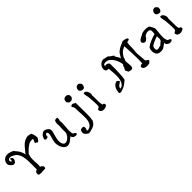

<svg xmlns="http://www.w3.org/2000/svg" viewBox="327 -2219 3855 3855"><g transform="rotate(-45 2254.5 -291.5)"><path d="M836 -536Q817 -494 798.5 -477Q780 -460 772 -458Q762 -465 752.5 -473Q743 -481 726 -485Q720 -500 725 -512Q730 -524 737 -534Q743 -544 747.5 -555Q752 -566 745 -579Q706 -584 675.5 -576.5Q645 -569 620 -552Q577 -524 545 -494Q513 -464 477 -426Q455 -364 453.5 -304.5Q452 -245 459 -167Q461 -149 460 -126Q459 -103 456 -84Q494 -66 515 -33Q517 -19 514.5 -1Q512 17 496 18Q487 18 476.5 18.5Q466 19 455 20Q420 23 382.5 23.5Q345 24 324 13Q311 -4 315 -32Q319 -60 338 -76Q347 -77 354.5 -81.5Q362 -86 372 -89Q371 -116 371.5 -143Q372 -170 372 -197Q373 -266 370.5 -333Q368 -400 353.5 -459Q339 -518 303 -566Q291 -583 268 -599Q245 -615 219 -627Q193 -639 172 -641Q144 -645 126 -632.5Q108 -620 105 -601Q102 -582 119 -563Q138 -562 140 -573Q142 -584 141 -597Q140 -604 140 -611Q140 -618 143 -622Q172 -619 184 -602.5Q196 -586 195 -566Q194 -543 179.5 -520.5Q165 -498 142 -488.5Q119 -479 92 -493Q90 -495 87.5 -497Q85 -499 83 -501Q59 -521 40.5 -545Q22 -569 27 -611Q32 -647 59 -677Q86 -707 119 -716Q170 -730 218 -715.5Q266 -701 306 -683Q307 -673 321.5 -657.5Q336 -642 356 -617.5Q376 -593 395 -555.5Q414 -518 424 -464Q448 -490 473.5 -523Q499 -556 528 -589Q557 -622 591 -647Q633 -678 685 -689Q737 -700 802 -673Q811 -659 818 -634.5Q825 -610 829.5 -584Q834 -558 836 -536Z M1446 -47Q1448 -30 1440 -23.5Q1432 -17 1422 -14Q1399 -13 1376 -19Q1353 -25 1338 -40Q1323 -55 1322 -82Q1292 -63 1268.5 -42Q1245 -21 1220 -5.5Q1195 10 1159 14Q1134 16 1110.5 4.5Q1087 -7 1072 -22Q1044 -50 1025 -98.5Q1006 -147 1007 -200Q1009 -244 1022.5 -288.5Q1036 -333 1045 -370Q1049 -384 1051.5 -400Q1054 -416 1053 -425Q1053 -433 1050 -444.5Q1047 -456 1040 -464Q1033 -472 1018 -469Q1008 -468 1001 -454Q994 -440 988 -434Q996 -415 987.5 -403Q979 -391 963 -386.5Q947 -382 930 -386Q913 -390 904 -403Q907 -435 923 -465Q939 -495 963 -513Q973 -521 993 -530.5Q1013 -540 1026 -538Q1048 -535 1073 -522Q1098 -509 1117 -488Q1136 -467 1137 -439Q1138 -424 1133 -403.5Q1128 -383 1123 -365Q1122 -360 1121 -357Q1120 -352 1118 -346.5Q1116 -341 1115 -336Q1102 -291 1091.5 -241.5Q1081 -192 1086.5 -146.5Q1092 -101 1126 -66Q1155 -54 1183.5 -62.5Q1212 -71 1237.5 -93Q1263 -115 1281 -143Q1295 -165 1301 -181.5Q1307 -198 1307 -214.5Q1307 -231 1306 -255Q1306 -259 1305.5 -263Q1305 -267 1305 -272Q1304 -281 1305 -296Q1306 -311 1307 -328Q1310 -360 1311 -391.5Q1312 -423 1305 -436Q1306 -463 1311.5 -487Q1317 -511 1330 -530Q1347 -537 1365 -538.5Q1383 -540 1398 -530Q1398 -527 1398 -523.5Q1398 -520 1398 -516Q1399 -499 1398 -482Q1397 -465 1387 -458Q1394 -418 1392.5 -376.5Q1391 -335 1387 -291Q1384 -257 1381.5 -222Q1379 -187 1381 -151Q1382 -139 1384 -121.5Q1386 -104 1389 -96Q1395 -84 1406 -78.5Q1417 -73 1428.5 -67Q1440 -61 1446 -47Z M1869 -481Q1869 -447 1869.5 -410.5Q1870 -374 1870 -336Q1872 -247 1871.5 -156Q1871 -65 1858 10Q1845 33 1831 52.5Q1817 72 1794.5 87.5Q1772 103 1733.5 116Q1695 129 1633 140Q1602 128 1582.5 111Q1563 94 1546 67Q1539 50 1542 21Q1545 -8 1568 -31Q1573 -32 1578.5 -33Q1584 -34 1589 -35Q1603 -37 1615 -38.5Q1627 -40 1638 -36Q1650 -22 1652 -2.5Q1654 17 1648.5 35Q1643 53 1633 61Q1633 71 1641 72Q1649 73 1652 80Q1729 67 1760 16Q1791 -35 1795 -112Q1797 -145 1795 -193.5Q1793 -242 1791 -287Q1789 -311 1788 -332.5Q1787 -354 1787 -370Q1787 -388 1786.5 -406Q1786 -424 1782 -435Q1781 -439 1778 -443.5Q1775 -448 1772 -453Q1765 -463 1759.5 -474Q1754 -485 1757 -497Q1768 -505 1781 -510Q1794 -515 1806 -514Q1827 -507 1839 -497Q1851 -487 1869 -481ZM1888 -684Q1899 -649 1892 -626.5Q1885 -604 1868 -591.5Q1851 -579 1831 -573Q1791 -572 1774 -588.5Q1757 -605 1748 -620Q1745 -625 1744 -627Q1745 -631 1746 -640Q1748 -660 1754 -682Q1760 -704 1779 -703Q1789 -717 1802 -718Q1815 -719 1827 -717Q1833 -716 1839 -716Q1845 -716 1850 -717Q1862 -712 1870 -701.5Q1878 -691 1888 -684Z M2270 -26Q2257 -8 2233.5 2Q2210 12 2183.5 13.5Q2157 15 2134 6Q2111 -3 2098.5 -22Q2086 -41 2090 -71Q2102 -72 2106.5 -80Q2111 -88 2124 -88Q2135 -95 2140 -107.5Q2145 -120 2146 -136Q2147 -167 2144.5 -211.5Q2142 -256 2139 -299Q2138 -315 2137 -329.5Q2136 -344 2135 -358Q2134 -375 2131 -390Q2128 -405 2124 -420Q2119 -443 2115.5 -464Q2112 -485 2118 -507Q2153 -513 2175.5 -492.5Q2198 -472 2208.5 -440Q2219 -408 2216 -378Q2214 -366 2208 -361Q2210 -336 2210.5 -309.5Q2211 -283 2211 -255Q2210 -208 2212 -162Q2214 -116 2225 -77Q2248 -77 2257.5 -68.5Q2267 -60 2269 -48Q2271 -36 2270 -26ZM2225 -666Q2229 -632 2217.5 -605Q2206 -578 2183 -570Q2167 -566 2147.5 -570Q2128 -574 2112 -584Q2096 -594 2090 -607Q2080 -632 2088 -658.5Q2096 -685 2117.5 -702Q2139 -719 2169 -714Q2187 -711 2198 -698Q2209 -685 2225 -666Z M3528 -655Q3527 -646 3524 -638Q3521 -630 3519 -622Q3498 -623 3487.5 -620Q3477 -617 3464 -610Q3461 -608 3459 -607Q3454 -582 3453 -557.5Q3452 -533 3451 -505Q3451 -492 3451 -477.5Q3451 -463 3450 -448Q3449 -435 3448 -421.5Q3447 -408 3446 -394Q3443 -372 3441.5 -350Q3440 -328 3441 -304Q3443 -252 3450 -198.5Q3457 -145 3458 -99Q3469 -88 3482.5 -78.5Q3496 -69 3512 -63Q3511 -59 3511.5 -55Q3512 -51 3513 -47Q3515 -40 3515 -36Q3505 -26 3493.5 -17Q3482 -8 3473 3Q3456 7 3428 9Q3400 11 3372 5Q3344 -1 3324.5 -17.5Q3305 -34 3305 -66Q3316 -84 3330.5 -91Q3345 -98 3374 -99Q3379 -176 3377.5 -263Q3376 -350 3372 -433Q3368 -516 3364 -583Q3364 -587 3363.5 -590.5Q3363 -594 3363 -598Q3333 -584 3306 -568.5Q3279 -553 3258 -532Q3242 -516 3223.5 -490.5Q3205 -465 3195 -442Q3192 -435 3192 -427Q3192 -419 3189 -412Q3187 -406 3181.5 -400.5Q3176 -395 3174 -388Q3168 -366 3169.5 -342.5Q3171 -319 3174 -294Q3179 -258 3179 -224Q3179 -190 3153 -163Q3122 -159 3102.5 -163.5Q3083 -168 3057 -178Q3058 -184 3054.5 -191Q3051 -198 3047 -205Q3041 -215 3036 -226Q3031 -237 3033 -250Q3035 -258 3044.5 -271Q3054 -284 3060 -298Q3062 -304 3061.5 -311Q3061 -318 3063 -322Q3068 -332 3077 -340.5Q3086 -349 3087 -361Q3089 -375 3083.5 -397.5Q3078 -420 3070 -443.5Q3062 -467 3054 -484Q3034 -527 3010.5 -556Q2987 -585 2958 -610Q2943 -622 2917 -630Q2891 -638 2864 -637.5Q2837 -637 2820 -624Q2803 -611 2807 -580Q2815 -583 2817 -587.5Q2819 -592 2831 -595Q2856 -593 2869 -588.5Q2882 -584 2891.5 -576Q2901 -568 2912 -553Q2914 -481 2912.5 -394.5Q2911 -308 2906 -234Q2905 -213 2901 -180Q2897 -147 2894 -126Q2892 -114 2874 -102Q2856 -90 2843 -78Q2809 -46 2761.5 -24.5Q2714 -3 2660 12Q2653 5 2641 3.5Q2629 2 2624 -6Q2625 -56 2639 -99Q2653 -142 2682.5 -172Q2712 -202 2759 -210Q2774 -197 2785.5 -189.5Q2797 -182 2804 -162Q2786 -145 2763.5 -132Q2741 -119 2724 -100.5Q2707 -82 2705 -48Q2749 -56 2775.5 -83Q2802 -110 2815 -148Q2831 -192 2834 -246.5Q2837 -301 2833.5 -357Q2830 -413 2826 -458Q2825 -469 2824 -479.5Q2823 -490 2822 -499Q2816 -499 2812 -499Q2808 -499 2805 -499Q2799 -499 2792.5 -499.5Q2786 -500 2774 -502Q2739 -525 2739 -565Q2739 -605 2762 -641Q2782 -673 2816.5 -693Q2851 -713 2891 -709Q2911 -699 2935 -697Q2959 -695 2985 -685Q3006 -659 3036.5 -642Q3067 -625 3090 -601Q3091 -596 3090 -595.5Q3089 -595 3087 -597Q3081 -600 3081 -595Q3089 -572 3101.5 -554Q3114 -536 3125 -517Q3136 -498 3141 -472Q3164 -503 3180.5 -535Q3197 -567 3225 -592Q3264 -627 3313.5 -649Q3363 -671 3414 -694Q3446 -690 3473.5 -683.5Q3501 -677 3528 -655Z M4130 -21Q4117 0 4091 5Q4065 10 4038 1.5Q4011 -7 3993 -28Q3975 -49 3976 -79Q3972 -76 3967.5 -72.5Q3963 -69 3959 -66Q3928 -41 3892.5 -19.5Q3857 2 3809 0Q3789 -1 3767 -5.5Q3745 -10 3728 -23Q3703 -43 3691.5 -79.5Q3680 -116 3684 -156Q3688 -196 3708 -225Q3762 -266 3827.5 -292.5Q3893 -319 3965 -340Q3965 -344 3965.5 -348.5Q3966 -353 3967 -359Q3970 -376 3971 -398Q3972 -420 3967 -439Q3962 -458 3944 -466Q3934 -471 3916.5 -472Q3899 -473 3890 -472Q3861 -469 3829.5 -450Q3798 -431 3790 -400Q3783 -396 3777.5 -391.5Q3772 -387 3766 -382Q3757 -373 3746.5 -366Q3736 -359 3721 -359Q3693 -360 3674 -381.5Q3655 -403 3662 -425Q3669 -446 3687 -460.5Q3705 -475 3727.5 -486Q3750 -497 3772 -506.5Q3794 -516 3809 -528Q3843 -537 3889 -539.5Q3935 -542 3986 -527Q3998 -520 4009 -503.5Q4020 -487 4029 -468Q4038 -449 4044.5 -434.5Q4051 -420 4054 -416Q4055 -391 4052.5 -362Q4050 -333 4046 -304Q4042 -261 4039 -217.5Q4036 -174 4041.5 -135Q4047 -96 4067 -66Q4086 -62 4104.5 -51.5Q4123 -41 4130 -21ZM3968 -189Q3970 -200 3969.5 -212.5Q3969 -225 3969 -238Q3968 -247 3968 -256Q3968 -265 3968 -274Q3944 -269 3909 -256Q3874 -243 3839.5 -226Q3805 -209 3782 -191Q3766 -178 3762 -148Q3758 -118 3763 -96Q3783 -74 3807 -77Q3831 -80 3855 -88Q3864 -91 3872.5 -93.5Q3881 -96 3890 -97Q3902 -115 3919 -126.5Q3936 -138 3950.5 -151.5Q3965 -165 3968 -189Z M4442 -26Q4429 -8 4405.5 2Q4382 12 4355.5 13.5Q4329 15 4306 6Q4283 -3 4270.5 -22Q4258 -41 4262 -71Q4274 -72 4278.5 -80Q4283 -88 4296 -88Q4307 -95 4312 -107.5Q4317 -120 4318 -136Q4319 -167 4316.5 -211.5Q4314 -256 4311 -299Q4310 -315 4309 -329.5Q4308 -344 4307 -358Q4306 -375 4303 -390Q4300 -405 4296 -420Q4291 -443 4287.5 -464Q4284 -485 4290 -507Q4325 -513 4347.5 -492.5Q4370 -472 4380.5 -440Q4391 -408 4388 -378Q4386 -366 4380 -361Q4382 -336 4382.5 -309.5Q4383 -283 4383 -255Q4382 -208 4384 -162Q4386 -116 4397 -77Q4420 -77 4429.5 -68.5Q4439 -60 4441 -48Q4443 -36 4442 -26ZM4397 -666Q4401 -632 4389.5 -605Q4378 -578 4355 -570Q4339 -566 4319.5 -570Q4300 -574 4284 -584Q4268 -594 4262 -607Q4252 -632 4260 -658.5Q4268 -685 4289.5 -702Q4311 -719 4341 -714Q4359 -711 4370 -698Q4381 -685 4397 -666Z"/></g></svg>

Font: Yuji Mai
Style: Regular
Weight: 400
Designer: Kataoka Yuji
Foundry: Kinuta Font Factory
Version: Version 3.002